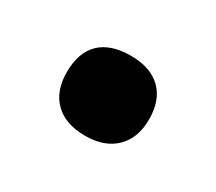

<svg xmlns="http://www.w3.org/2000/svg" viewBox="-48 -225 361 321"><g transform="rotate(30 132.5 -65.0)"><path d="M53.2 -64.9Q53.2 -103 73.5 -122.6Q93.8 -142.1 132.8 -142.1Q170.4 -142.1 191.2 -122.1Q211.9 -102.1 211.9 -64.9Q211.9 -28.8 190.9 -8.3Q169.9 12.2 132.8 12.2Q94.7 12.2 74 -8.1Q53.2 -28.3 53.2 -64.9Z"/></g></svg>

Font: Bpm'online Open Sans
Style: Bold
Weight: 700
Foundry: Ascender Corporation
Version: Version 1.10